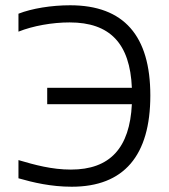

<svg xmlns="http://www.w3.org/2000/svg" viewBox="-20 -699 640 728"><path d="M50 -647V-579C105 -601 178 -614 244 -614C397 -614 473 -534 480 -366H159V-304H480C472 -138 397 -56 249 -56C176 -56 111 -74 50 -92V-23C106 -7 173 9 252 9C450 9 550 -109 550 -337C550 -563 450 -679 246 -679C175 -679 101 -667 50 -647Z"/></svg>

Font: LT Wave Mono Light
Style: Regular
Weight: 300
Designer: Daniel Lyons
Version: Version 2.5 (Glyphs App)